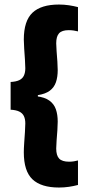

<svg xmlns="http://www.w3.org/2000/svg" viewBox="-20 -698 388 846"><path d="M323.6 -666.7V-559.7Q315.4 -561.8 305.1 -563.4Q294.7 -565.1 282.9 -565.1Q253.1 -565.1 240.4 -551.5Q227.7 -537.8 227.7 -507.2Q227.7 -494.3 229.4 -472Q231.2 -449.6 232.8 -426.8Q234.3 -404.1 234.3 -389.1Q234.3 -358.6 226.4 -335.6Q218.4 -312.6 199.5 -298.4Q180.5 -284.1 146.8 -278.8V-270L140.8 -273.9Q177.2 -269.6 197.5 -254.8Q217.9 -240.1 226.1 -216.7Q234.3 -193.3 234.3 -161.9Q234.3 -147.3 232.8 -124.3Q231.2 -101.3 229.4 -79.1Q227.7 -56.9 227.7 -43.6Q227.7 -12.9 240.7 0.8Q253.8 14.5 284.6 14.5Q295.9 14.5 305.8 12.8Q315.8 11.1 323.6 9V117Q304.9 122 283.5 125.2Q262.1 128.3 239.8 128.3Q161.2 128.3 123 92.1Q84.9 55.9 84.9 -26.9Q84.9 -43.3 86.6 -67.7Q88.4 -92.2 89.9 -116.1Q91.5 -140 91.5 -153.8Q91.5 -173.4 85.3 -186.4Q79.1 -199.4 65.1 -206.3Q51.1 -213.3 26.8 -214.6V-336.8Q51.1 -338.1 65.1 -344.9Q79.1 -351.7 85.3 -364.9Q91.5 -378.1 91.5 -397.6Q91.5 -411.9 89.9 -435.5Q88.4 -459.2 86.6 -483.6Q84.9 -508 84.9 -523.6Q84.9 -605.7 123 -641.9Q161.2 -678 239.8 -678Q262.1 -678 283.7 -674.8Q305.3 -671.5 323.6 -666.7Z"/></svg>

Font: Anek Gujarati Medium
Style: Regular
Weight: 500
Designer: Mrunmayee Ghaisas (Gujarati), Yesha Goshar (Latin)
Foundry: Ek Type
Version: Version 1.003